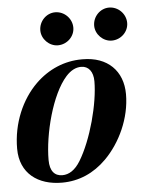

<svg xmlns="http://www.w3.org/2000/svg" viewBox="-53 -697 603 753"><g transform="rotate(-5 248.5 -321.0)"><path d="M280 -462C212 -462 148 -435 97 -385C37 -326 -3 -235 -3 -135C-3 -37 67 13 161 13C228 13 287 -13 336 -62C397 -123 441 -217 441 -311C441 -403 381 -462 284 -462ZM322 -372C322 -285 285 -145 236 -65C215 -31 191 -16 165 -16C135 -16 116 -36 116 -80C116 -182 155 -335 215 -402C234 -423 254 -433 275 -433C304 -433 322 -410 322 -372ZM470 -589C470 -625 440 -655 404 -655C369 -655 340 -625 340 -589C340 -555 370 -525 404 -525C440 -525 470 -554 470 -589ZM258 -589C258 -625 228 -655 192 -655C157 -655 128 -625 128 -589C128 -555 158 -525 192 -525C228 -525 258 -554 258 -589Z"/></g></svg>

Font: XITS
Style: Bold Italic
Weight: 700
Italic angle: -16.33°
Designer: MicroPress Inc., with final additions and corrections provided by Coen Hoffman, Elsevier (retired)
Version: Version 1.105